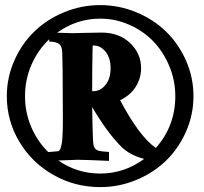

<svg xmlns="http://www.w3.org/2000/svg" viewBox="-20 -746 816 768"><path d="M7.3 -361.3Q7.3 -435.5 36.9 -502.9Q66.4 -570.3 116.5 -619.1Q166.5 -668 235.8 -696.8Q305.2 -725.6 380.9 -725.6Q456.5 -725.6 525.6 -696.8Q594.7 -668 644.8 -619.1Q694.8 -570.3 724.4 -502.9Q753.9 -435.5 753.9 -361.3Q753.9 -287.6 724.4 -220.2Q694.8 -152.8 644.8 -104Q594.7 -55.2 525.6 -26.4Q456.5 2.4 380.9 2.4Q279.3 2.4 193.4 -46.4Q107.4 -95.2 57.4 -179Q7.3 -262.7 7.3 -361.3ZM460.4 -345.2Q538.1 -198.7 603.5 -154.3Q681.2 -242.2 681.2 -361.3Q681.2 -424.3 657.2 -481.7Q633.3 -539.1 593.3 -580.6Q553.2 -622.1 497.6 -646.7Q441.9 -671.4 380.9 -671.4Q286.6 -671.4 208.5 -615.2Q254.4 -613.3 268.6 -613.3Q284.7 -613.3 320.6 -614.5Q356.4 -615.7 386.2 -615.7Q456.1 -615.7 500.2 -574Q544.4 -532.2 544.4 -473.1Q544.4 -433.1 522.9 -398.9Q501.5 -364.7 460.4 -345.2ZM80.1 -361.3Q80.1 -296.4 104.7 -238.5Q129.4 -180.7 172.9 -137.7L212.4 -141.1Q216.3 -142.1 219.2 -146.2Q222.2 -150.4 224.1 -158.2Q226.1 -166 227.5 -175Q229 -184.1 229.7 -197.8Q230.5 -211.4 231 -223.6Q231.4 -235.8 231.4 -254.4Q231.4 -272.9 231.4 -287.1Q231.4 -301.3 231.2 -323Q231 -344.7 231 -359.9Q231 -479.5 229 -535.6Q228.5 -561 216.1 -570.3Q203.6 -579.6 176.8 -579.6V-588.9Q131.3 -545.4 105.7 -486.6Q80.1 -427.7 80.1 -361.3ZM289.6 -106.9Q273.9 -106.9 213.4 -104Q288.6 -51.8 380.9 -51.8Q477.1 -51.8 556.6 -110.4Q496.1 -126 460.9 -163.6Q406.2 -219.7 348.6 -317.9Q348.6 -309.6 350.1 -243.7Q351.6 -177.2 354 -166Q357.9 -147.9 374 -143.1Q384.3 -140.1 416 -138.2V-102.5Q317.4 -106.9 289.6 -106.9ZM354 -564H350.6Q348.6 -476.6 348.6 -381.3H354Q381.8 -381.3 402.1 -406.5Q422.4 -431.6 422.4 -473.1Q422.4 -514.2 402.3 -539.1Q382.3 -564 354 -564ZM348.6 -333.5V-333Q349.6 -332.5 350.6 -332.5Q350.1 -333 348.6 -333.5Z"/></svg>

Font: Flanker
Style: Bold Italic
Weight: 700
Italic angle: -12°
Designer: Flanker
Version: Version 2.000